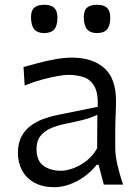

<svg xmlns="http://www.w3.org/2000/svg" viewBox="-20 -776 586 807"><path d="M236.3 -58.3Q192 -58.3 162.7 -79.2Q133.5 -100.2 133.5 -149.9Q133.5 -183.7 149.9 -204.4Q166.4 -225.2 193.4 -236.9Q220.3 -248.5 251.6 -254.9Q299.5 -264.5 326.1 -271.4Q352.7 -278.3 366.6 -283.8Q380.5 -289.2 389.2 -293.7L388.3 -152.8Q370.7 -121.1 343.5 -100.1Q316.2 -79 287.5 -68.6Q258.8 -58.3 236.3 -58.3ZM209.1 10.8Q240.6 10.8 273.6 -1.3Q306.6 -13.3 335.8 -34.8Q365.1 -56.2 386.1 -83.2H394.4L416.3 0H497.4Q482.3 -44.9 473.3 -84.1Q464.4 -123.2 464.4 -157.7V-222Q464.4 -255.8 466 -291.6Q467.6 -327.4 467.6 -351.1Q467.6 -447.3 417.6 -490.6Q367.7 -533.8 282.8 -533.8Q249 -533.8 211 -526.8Q173 -519.8 138.2 -510.5Q103.4 -501.3 78.9 -494.4L83.7 -416.7Q121.2 -431.9 157.8 -441.7Q194.3 -451.6 223 -456.5Q251.6 -461.4 266 -461.4Q302.9 -461.4 331.9 -451.5Q360.9 -441.7 377 -412.9Q393 -384.1 390.8 -327.1L220.4 -292.5Q194.9 -287.3 166.2 -277.4Q137.5 -267.5 112.3 -249.9Q87.2 -232.3 71.3 -203.9Q55.3 -175.5 55.3 -133.2Q55.3 -91.8 73.2 -59.1Q91.1 -26.4 125.3 -7.8Q159.5 10.8 209.1 10.8ZM165.4 -636.9Q194.2 -636.9 207.8 -652.3Q221.4 -667.8 221.4 -702Q221.4 -729.8 208 -742.9Q194.7 -755.9 166.4 -755.9Q137.7 -755.9 124.1 -743.9Q110.4 -731.9 110.4 -704.5Q110.4 -669.1 124 -653Q137.6 -636.9 165.4 -636.9ZM387.5 -636.9Q416.3 -636.9 429.9 -652.3Q443.4 -667.8 443.4 -702Q443.4 -729.8 430.1 -742.9Q416.8 -755.9 388.6 -755.9Q359.9 -755.9 346 -743.9Q332.2 -731.9 332.2 -704.5Q332.2 -669.1 345.9 -653Q359.7 -636.9 387.5 -636.9Z"/></svg>

Font: Pinar FD VF
Style: Regular
Weight: 300
Designer: Amin Abedi
Version: Version 2.000